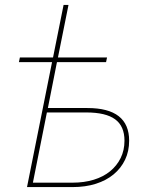

<svg xmlns="http://www.w3.org/2000/svg" viewBox="-20 -762 603 782"><path d="M61 -528H196L239 -742H259L216 -528H416L412 -509H212L175 -322H336Q506 -322 506 -189Q506 -146 489.5 -111.5Q473 -77 443 -52Q413 -27 370.5 -13.5Q328 0 275 0H90L192 -509H57ZM275 -18Q323 -18 362 -30Q401 -42 428.5 -64.5Q456 -87 471.5 -118.5Q487 -150 487 -189Q487 -248 449 -276Q411 -304 331 -304H171L114 -18Z"/></svg>

Font: Argentum Sans Thin
Style: Italic
Weight: 100
Italic angle: -11°
Designer: Julieta Ulanovsky (font), Cristiano Sobral (main changes and remaster)
Foundry: Julieta Ulanovsky (font), Cristiano Sobral (main changes and remaster)
Version: Version 2.007;June 15, 2022;FontCreator 14.0.0.2814 64-bit; 